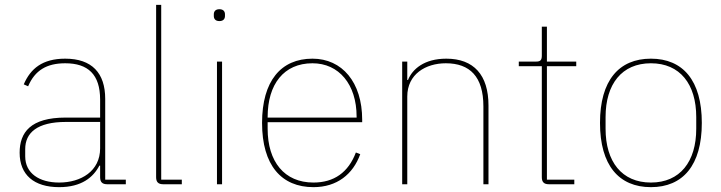

<svg xmlns="http://www.w3.org/2000/svg" viewBox="-20 -760 2975 792"><path d="M499 0V-19H414V-352C414 -459 359 -518 249 -518C155 -518 106 -477 78 -412L96 -404C124 -470 173 -499 249 -499C343 -499 393 -453 393 -349V-275H251C106 -275 61 -214 61 -130C61 -39 120 12 224 12C317 12 365 -29 390 -77H393V-29C393 -9 402 0 422 0ZM224 -7C142 -7 84 -45 84 -115V-145C84 -212 133 -257 252 -257H393V-148C393 -54 314 -7 224 -7Z M730 0V-19H645V-740H624V-29C624 -9 633 0 653 0Z M885 -673C902 -673 908 -683 908 -694V-701C908 -712 902 -722 885 -722C868 -722 862 -712 862 -701V-694C862 -683 868 -673 885 -673ZM875 0H896V-506H875Z M1273 12C1370 12 1436 -41 1466 -124L1448 -131C1417 -49 1358 -7 1273 -7C1153 -7 1084 -93 1084 -229V-256H1474V-266C1474 -421 1391 -518 1269 -518C1139 -518 1061 -426 1061 -253C1061 -78 1141 12 1273 12ZM1269 -499C1378 -499 1451 -412 1451 -279V-275H1084V-277C1084 -413 1151 -499 1269 -499Z M1660 0V-362C1660 -454 1736 -499 1819 -499C1918 -499 1974 -444 1974 -321V0H1995V-325C1995 -451 1934 -518 1821 -518C1730 -518 1681 -475 1663 -430H1660V-506H1639V0Z M2349 0V-19H2236V-487H2357V-506H2236V-650H2215V-531C2215 -513 2210 -506 2192 -506H2120V-487H2215V-29C2215 -9 2224 0 2244 0Z M2665 12C2797 12 2875 -78 2875 -253C2875 -428 2797 -518 2665 -518C2533 -518 2455 -428 2455 -253C2455 -78 2533 12 2665 12ZM2665 -7C2545 -7 2478 -93 2478 -229V-277C2478 -413 2545 -499 2665 -499C2785 -499 2852 -413 2852 -277V-229C2852 -93 2785 -7 2665 -7Z"/></svg>

Font: IBM Plex Devanagari Thin
Style: Regular
Weight: 100
Designer: Mike Abbink, Paul van der Laan, Pieter van Rosmalen, Erin McLaughlin
Foundry: Bold Monday
Version: Version 1.0